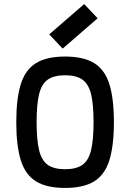

<svg xmlns="http://www.w3.org/2000/svg" viewBox="-20 -910 640 944"><path d="M300 14Q210 14 157.5 -18Q105 -50 82.5 -121.5Q60 -193 60 -309Q60 -426 82.5 -497Q105 -568 157.5 -600Q210 -632 300 -632Q390 -632 442.5 -600Q495 -568 517.5 -497Q540 -426 540 -309Q540 -193 517.5 -121.5Q495 -50 442.5 -18Q390 14 300 14ZM300 -78Q354 -78 384.5 -99Q415 -120 427.5 -170.5Q440 -221 440 -309Q440 -398 427.5 -448Q415 -498 384.5 -519Q354 -540 300 -540Q246 -540 215.5 -519Q185 -498 172.5 -448Q160 -398 160 -309Q160 -221 172.5 -170.5Q185 -120 215.5 -99Q246 -78 300 -78ZM288 -671 222 -741 394 -890 460 -820Z"/></svg>

Font: Victor Mono Thin
Style: Regular
Weight: 100
Monospace: yes
Designer: Rune Bjørnerås
Version: Version 1.561;gftools[0.9.30]